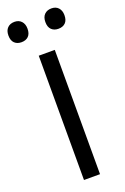

<svg xmlns="http://www.w3.org/2000/svg" viewBox="-197 -983 672 1035"><g transform="rotate(-20 139.0 -465.0)"><path d="M94 0V-713H186V0ZM244 -813Q219.5 -813 204.5 -827.5Q189.5 -842 189.5 -871Q189.5 -899 204.5 -914.2Q219.5 -929.5 245 -929.5Q270 -929.5 284.5 -913.8Q299 -898 299 -871Q299 -842 284.2 -827.5Q269.5 -813 244 -813ZM32 -813Q7.5 -813 -7.5 -827.5Q-22.5 -842 -22.5 -871Q-22.5 -899 -7.5 -914.2Q7.5 -929.5 33 -929.5Q57.5 -929.5 72.2 -913.8Q87 -898 87 -871Q87 -842 72.2 -827.5Q57.5 -813 32 -813Z"/></g></svg>

Font: Heraclito
Style: Regular
Weight: 400
Designer: Kostas Bartsokas (font) & Cristiano Sobral (main changes)
Foundry: Kostas Bartsokas (font) & Cristiano Sobral (main changes)
Version: Version 1.00;July 8, 2020;FontCreator 13.0.0.2655 64-bit